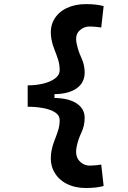

<svg xmlns="http://www.w3.org/2000/svg" viewBox="-20 -814 626 938"><path d="M398.4 104.5Q345.7 104.5 304.2 83Q262.7 61.5 242.2 21Q221.7 -19.5 231.4 -76.2Q235.8 -101.6 245.6 -126Q255.4 -150.4 263.4 -175.3Q271.5 -200.2 271.5 -226.6Q271.5 -250.5 249.3 -264.9Q227.1 -279.3 191.4 -285.9Q155.8 -292.5 115.2 -292.5V-397Q155.3 -397 190.9 -405.5Q226.6 -414.1 249 -430.7Q271.5 -447.3 271.5 -471.7Q271.5 -499 263.4 -523.9Q255.4 -548.8 245.6 -573Q235.8 -597.2 231.4 -622.1Q221.7 -676.8 242.2 -715.1Q262.7 -753.4 304.2 -773.7Q345.7 -793.9 398.4 -793.9Q428.7 -793.9 449.2 -791.3Q469.7 -788.6 486.3 -784.2L474.6 -679.7Q459.5 -682.1 445.3 -683.3Q431.2 -684.6 419.4 -684.6Q388.2 -684.6 366.9 -663.1Q345.7 -641.6 354.5 -601.1Q361.8 -565.4 377.7 -531.2Q393.6 -497.1 393.6 -460Q393.6 -410.2 354.7 -382.6Q315.9 -355 246.1 -354V-335.4Q315.9 -334.5 354.7 -308.6Q393.6 -282.7 393.6 -238.3Q393.6 -199.7 377.4 -165.8Q361.3 -131.8 354.5 -97.2Q345.7 -52.7 366.9 -28.8Q388.2 -4.9 419.4 -4.9Q431.2 -4.9 445.3 -6.3Q459.5 -7.8 474.6 -9.8L486.3 94.7Q469.7 99.1 449.2 101.8Q428.7 104.5 398.4 104.5Z"/></svg>

Font: Cascadia Code SemiBold
Style: Regular
Weight: 600
Monospace: yes
Designer: Aaron Bell
Foundry: Saja Typeworks
Version: Version 2404.023; ttfautohint (v1.8.4)